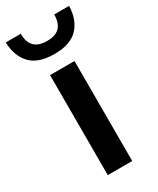

<svg xmlns="http://www.w3.org/2000/svg" viewBox="-237 -837 739 898"><g transform="rotate(-30 132.0 -388.0)"><path d="M132 -615Q45 -615 4 -658.5Q-37 -702 -39 -776H42Q42 -685 132 -685Q179 -685 200.5 -707.5Q222 -730 223 -776H303Q301 -702 260 -658.5Q219 -615 132 -615ZM64 -540H196V0H64Z"/></g></svg>

Font: Encode Sans Narrow
Style: SemiBold
Weight: 600
Designer: Pablo Impallari, Andres Torresi
Foundry: Pablo Impallari, Andres Torresi
Version: Version 1.000; ttfautohint (v1.00) -l 8 -r 50 -G 200 -x 14 -